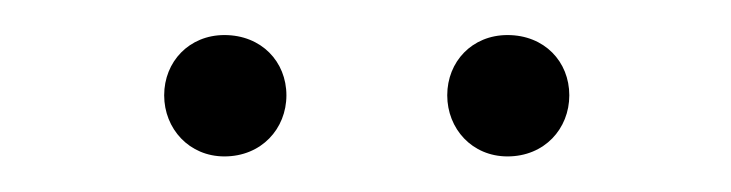

<svg xmlns="http://www.w3.org/2000/svg" viewBox="-20 -641 415 109"><path d="M73.2 -586.9C73.2 -567.9 87.4 -552.2 107.4 -552.2C128.4 -552.2 142.6 -567.9 142.6 -586.9C142.6 -606 128.4 -621.1 107.4 -621.1C87.4 -621.1 73.2 -606 73.2 -586.9ZM233.9 -586.9C233.9 -567.9 248 -552.2 268.1 -552.2C289.1 -552.2 303.2 -567.9 303.2 -586.9C303.2 -606 289.1 -621.1 268.1 -621.1C248 -621.1 233.9 -606 233.9 -586.9Z"/></svg>

Font: Estedad Thin
Style: Regular
Weight: 100
Designer: Amin Abedi
Version: Version 7.3